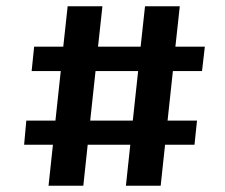

<svg xmlns="http://www.w3.org/2000/svg" viewBox="-20 -626 718 613"><path d="M57 -164 64 -241H157L174 -399H81L89 -477H182L196 -606H307L293 -477H429L443 -606H554L540 -477H634L625 -399H532L515 -241H609L601 -164H507L493 -33H382L396 -164H260L246 -33H135L149 -164ZM268 -241H404L421 -399H285Z"/></svg>

Font: Karmilla
Style: Bold
Weight: 700
Designer: Jonathan Pinhorn
Version: Version 1.000